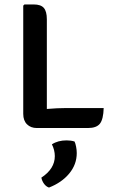

<svg xmlns="http://www.w3.org/2000/svg" viewBox="-20 -569 506 855"><path d="M188.6 1.1H144.1Q116.9 1.1 100.2 -15.5Q83.5 -32 83.5 -61.7V-543.9L88.9 -549.2H129.9Q161.9 -549.2 175.2 -533.7Q188.6 -518.2 188.6 -483.2ZM441.7 -87.8Q440.3 -37.9 425 -18.4Q409.8 1.1 371.6 1.1H144.1L103 -71.9Q145.4 -80.1 190.6 -83.9Q235.8 -87.8 272.4 -87.8ZM312 61.2Q316.1 69.6 318.9 84.3Q321.8 99 321.8 112.7Q321.8 163.4 288.2 203.8Q254.7 244.2 198.1 266.2Q185.3 261.9 176.2 249.5Q167.1 237.1 164.2 222Q224.1 182.7 224.1 126.2Q224.1 112.9 220.6 98.9Q217 85 211.1 73.8Q237.9 56.1 276.7 56.1Q296.2 56.1 312 61.2Z"/></svg>

Font: Signika SC
Style: Regular
Weight: 300
Designer: Anna Giedryś
Foundry: Anna Giedryś
Version: Version 2.000